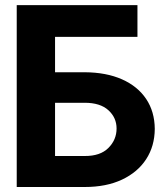

<svg xmlns="http://www.w3.org/2000/svg" viewBox="-20 -748 659 768"><path d="M46.9 0V-727.5H529.8V-600.6H200.2V-459H318.8Q405.3 -458.5 468 -430.7Q530.8 -402.8 564.7 -352.1Q598.6 -301.3 599.1 -232.4Q598.6 -163.6 564.7 -111.3Q530.8 -59.1 468 -29.5Q405.3 0 318.8 0ZM200.2 -124H318.8Q380.9 -123.5 413.6 -156.2Q446.3 -189 446.3 -233.9Q446.3 -277.3 413.6 -307.1Q380.9 -336.9 318.8 -336.9H200.2Z"/></svg>

Font: Inter Tight
Style: Bold
Weight: 700
Designer: Rasmus Andersson
Foundry: rsms
Version: Version 3.004; ttfautohint (v1.8.4.7-5d5b)